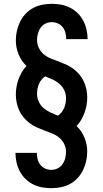

<svg xmlns="http://www.w3.org/2000/svg" viewBox="-20 -843 540 1006"><path d="M249 143Q224 143 199.5 138.5Q175 134 152.5 122.5Q130 111 112.5 93.5Q95 76 83.5 54Q72 32 66.5 7.5Q61 -17 61 -42Q61 -42 61 -42Q61 -42 61 -42H173Q173 -42 173 -42Q173 -42 173 -42Q173 -26 177 -9.5Q181 7 191 20Q201 33 216.5 40Q232 47 248 47Q266 47 281.5 39.5Q297 32 307 18Q317 4 321.5 -13Q326 -30 326 -47Q326 -69 316 -89Q306 -109 289.5 -122.5Q273 -136 252.5 -144Q232 -152 212 -159.5Q192 -167 172 -176Q152 -185 135 -198Q118 -211 104 -227.5Q90 -244 81 -263.5Q72 -283 67.5 -304.5Q63 -326 63 -347Q63 -368 66.5 -388Q70 -408 77 -427.5Q84 -447 94.5 -465Q105 -483 119 -497Q92 -523 77.5 -558Q63 -593 63 -631Q63 -656 68.5 -681Q74 -706 85 -728.5Q96 -751 113.5 -770Q131 -789 153.5 -801Q176 -813 201 -818Q226 -823 251 -823Q276 -823 300.5 -818.5Q325 -814 347.5 -802.5Q370 -791 387.5 -773.5Q405 -756 416.5 -734Q428 -712 433.5 -687.5Q439 -663 439 -638Q439 -638 439 -638Q439 -638 439 -638H327Q327 -638 327 -638Q327 -638 327 -638Q327 -654 323 -670.5Q319 -687 309 -700Q299 -713 283.5 -720Q268 -727 252 -727Q234 -727 218.5 -719.5Q203 -712 193 -698Q183 -684 178.5 -667Q174 -650 174 -633Q174 -611 184 -591Q194 -571 210.5 -557.5Q227 -544 247.5 -536Q268 -528 288 -520.5Q308 -513 328 -504Q348 -495 365 -482Q382 -469 396 -452.5Q410 -436 419 -416.5Q428 -397 432.5 -375.5Q437 -354 437 -333Q437 -312 433.5 -292Q430 -272 423 -252.5Q416 -233 405.5 -215Q395 -197 381 -183Q408 -157 422.5 -122Q437 -87 437 -49Q437 -24 431.5 1Q426 26 415 48.5Q404 71 386.5 90Q369 109 346.5 121Q324 133 299 138Q274 143 249 143ZM283 -237Q294 -244 302.5 -254.5Q311 -265 316 -277Q321 -289 323.5 -302Q326 -315 326 -329Q326 -350 317 -369.5Q308 -389 292 -403Q276 -417 256.5 -426Q237 -435 217 -443Q206 -436 197.5 -425.5Q189 -415 184 -403Q179 -391 176.5 -378Q174 -365 174 -351Q174 -330 183 -310.5Q192 -291 208 -277Q224 -263 243.5 -254Q263 -245 283 -237Z"/></svg>

Font: Iosevka Gothic
Style: Bold
Weight: 700
Monospace: yes
Designer: Belleve Invis
Foundry: Belleve Invis
Version: Version 15.5.1; ttfautohint (v1.8.4)